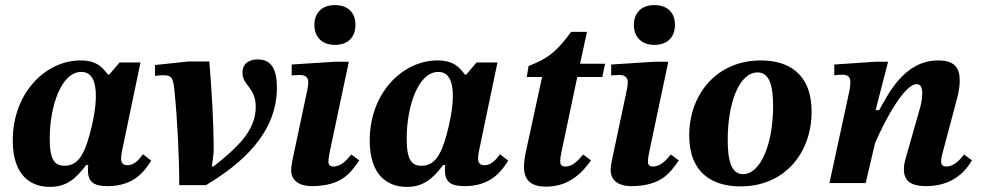

<svg xmlns="http://www.w3.org/2000/svg" viewBox="-20 -718 3849 753"><path d="M176 15C240 15 278 -17 318 -71H326C325 -63 325 -56 325 -50C325 -2 351 12 402 12C508 12 549 -50 573 -88L541 -113C525 -92 507 -70 480 -70C459 -70 455 -83 455 -97C455 -112 460 -133 460 -133L531 -473H449L409 -426H403C382 -453 360 -481 296 -481C159 -481 30 -354 30 -167C30 -30 100 15 176 15ZM233 -68C195 -68 175 -90 175 -174C175 -301 220 -436 299 -436C341 -436 356 -397 356 -342C356 -291 343 -231 331 -188C309 -109 284 -68 233 -68Z M788 8C928 -76 1066 -195 1066 -375C1066 -445 1045 -485 991 -485C958 -485 931 -470 931 -433C931 -381 983 -377 983 -298C983 -206 911 -139 817 -65H811L818 -121C818 -246 811 -349 801 -477H721L588 -463V-420C601 -422 610 -423 620 -423C654 -423 659 -412 664 -364C676 -249 683 -99 683 8Z M1204 12C1321 11 1355 -40 1389 -89L1358 -112C1342 -94 1321 -65 1287 -65C1275 -65 1268 -71 1268 -84C1268 -98 1274 -126 1274 -126L1348 -476H1296L1124 -465V-422C1124 -422 1139 -424 1156 -424C1183 -424 1189 -409 1189 -396C1189 -381 1185 -364 1185 -364L1138 -142C1125 -83 1122 -67 1122 -50C1122 -15 1147 12 1204 12ZM1293 -542C1346 -542 1374 -573 1374 -621C1374 -667 1346 -698 1293 -698C1242 -698 1213 -667 1213 -620C1213 -573 1243 -542 1293 -542Z M1576 15C1640 15 1678 -17 1718 -71H1726C1725 -63 1725 -56 1725 -50C1725 -2 1751 12 1802 12C1908 12 1949 -50 1973 -88L1941 -113C1925 -92 1907 -70 1880 -70C1859 -70 1855 -83 1855 -97C1855 -112 1860 -133 1860 -133L1931 -473H1849L1809 -426H1803C1782 -453 1760 -481 1696 -481C1559 -481 1430 -354 1430 -167C1430 -30 1500 15 1576 15ZM1633 -68C1595 -68 1575 -90 1575 -174C1575 -301 1620 -436 1699 -436C1741 -436 1756 -397 1756 -342C1756 -291 1743 -231 1731 -188C1709 -109 1684 -68 1633 -68Z M2122 14C2218 14 2269 -49 2298 -89L2267 -112C2238 -77 2219 -65 2198 -65C2181 -65 2177 -73 2177 -86C2177 -103 2185 -136 2185 -136L2244 -416H2342L2353 -468H2255L2282 -593H2220C2160 -512 2130 -490 2053 -459L2046 -416H2106L2043 -125C2038 -102 2035 -81 2035 -64C2035 -5 2070 14 2122 14Z M2457 12C2574 11 2608 -40 2642 -89L2611 -112C2595 -94 2574 -65 2540 -65C2528 -65 2521 -71 2521 -84C2521 -98 2527 -126 2527 -126L2601 -476H2549L2377 -465V-422C2377 -422 2392 -424 2409 -424C2436 -424 2442 -409 2442 -396C2442 -381 2438 -364 2438 -364L2391 -142C2378 -83 2375 -67 2375 -50C2375 -15 2400 12 2457 12ZM2546 -542C2599 -542 2627 -573 2627 -621C2627 -667 2599 -698 2546 -698C2495 -698 2466 -667 2466 -620C2466 -573 2496 -542 2546 -542Z M2884 13C3060 13 3163 -121 3163 -280C3163 -432 3069 -481 2964 -481C2789 -481 2683 -346 2683 -187C2683 -37 2777 13 2884 13ZM2894 -35C2847 -35 2834 -91 2834 -169C2834 -319 2881 -434 2951 -434C2999 -434 3012 -379 3012 -302C3012 -151 2962 -35 2894 -35Z M3613 12C3737 12 3781 -73 3792 -89L3761 -112C3746 -93 3722 -65 3692 -65C3676 -65 3671 -73 3671 -85C3671 -95 3674 -108 3674 -108L3734 -334C3739 -354 3744 -377 3744 -402C3744 -447 3728 -481 3660 -481C3524 -481 3462 -345 3428 -286H3414L3463 -476H3416L3252 -465V-423C3252 -423 3271 -425 3282 -425C3307 -425 3315 -415 3315 -396C3315 -384 3312 -365 3312 -365L3233 0H3375L3412 -157C3451 -248 3527 -388 3575 -388C3592 -388 3597 -372 3597 -351C3597 -327 3590 -301 3590 -301L3530 -90C3528 -83 3525 -70 3525 -54C3525 -14 3545 12 3613 12Z"/></svg>

Font: STIX Two Text
Style: Bold Italic
Weight: 700
Italic angle: -12°
Designer: Ross Mills, John Hudson & Paul Hanslow, Tiro Typeworks Ltd; with prior portions MicroPress Inc. and Coen Hoffman, Elsevi
Foundry: Tiro Typeworks Ltd
Version: Version 2.13 b171